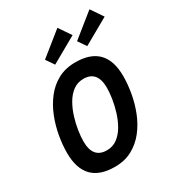

<svg xmlns="http://www.w3.org/2000/svg" viewBox="-211 -1030 1079 1172"><g transform="rotate(-30 328.5 -443.5)"><path d="M254 12Q42 12 42 -208Q42 -264 53 -326.5Q64 -389 87.5 -448.5Q111 -508 148.5 -556.5Q186 -605 239 -633.5Q292 -662 362 -662Q574 -662 574 -443Q574 -387 563 -324Q552 -261 528.5 -201.5Q505 -142 467.5 -94Q430 -46 377 -17Q324 12 254 12ZM262 -100Q304 -100 335.5 -123.5Q367 -147 389 -185Q411 -223 425 -268Q439 -313 445.5 -356Q452 -399 452 -431Q452 -550 354 -550Q312 -550 280.5 -526.5Q249 -503 227 -465Q205 -427 191 -382Q177 -337 170.5 -294Q164 -251 164 -218Q164 -100 262 -100ZM475 -711 436 -768 599 -899 657 -814ZM249 -711 210 -768 373 -899 431 -814Z"/></g></svg>

Font: Sometype Mono
Style: Bold Italic
Weight: 700
Italic angle: -12°
Monospace: yes
Designer: Ryoichi Tsunekawa
Foundry: Dharma Type
Version: Version 1.000; ttfautohint (v1.8.3)